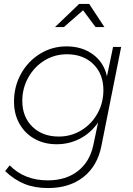

<svg xmlns="http://www.w3.org/2000/svg" viewBox="-20 -759 672 973"><path d="M6 108 29 79Q104 155 222 155Q314 155 374.5 108Q435 61 453 -24L477 -138Q440 -85 385.5 -56.5Q331 -28 267 -28Q204 -28 155 -55.5Q106 -83 78.5 -132Q51 -181 51 -244Q51 -321 86.5 -385Q122 -449 183 -486.5Q244 -524 317 -524Q396 -524 451.5 -483Q507 -442 522 -372L553 -521H594L494 -20Q474 82 403 138Q332 194 223 194Q156 194 104 173Q52 152 6 108ZM504 -302Q504 -384 453 -434Q402 -484 319 -484Q257 -484 205.5 -452.5Q154 -421 123.5 -366.5Q93 -312 93 -248Q93 -167 144 -117Q195 -67 278 -67Q340 -67 392 -98.5Q444 -130 474 -184Q504 -238 504 -302ZM509 -622H464L401 -707L304 -622H259L381 -739H432Z"/></svg>

Font: Gontserrat ExtraLight
Style: Italic
Weight: 275
Italic angle: -11.3°
Designer: Julieta Ulanovsky
Foundry: Julieta Ulanovsky
Version: Version 6.001